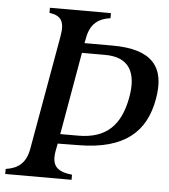

<svg xmlns="http://www.w3.org/2000/svg" viewBox="-71 -746 700 793"><g transform="rotate(5 279.0 -350.0)"><path d="M-20 0H255V-21C193 -28 168 -50 179 -113L185 -144L274 -145C462 -147 549 -225 573 -363C597 -496 541 -567 375 -567H259L263 -587C274 -650 309 -672 357 -679V-700H104V-679C152 -672 169 -650 158 -587L74 -113C63 -50 28 -28 -20 -21ZM192 -184 252 -526H348C449 -526 481 -463 463 -361C442 -245 385 -184 266 -184Z"/></g></svg>

Font: RL Madena Oblique
Style: Regular
Weight: 400
Italic angle: -10°
Designer: I Kadek Wantara Putra
Foundry: Roughlines ID
Version: Version 1.000;Glyphs 3.1.2 (3151)